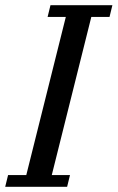

<svg xmlns="http://www.w3.org/2000/svg" viewBox="-41 -718 452 738"><path d="M-10 -45H60L212 -653H142L153 -698H391L380 -653H310L158 -45H228L217 0H-21Z"/></svg>

Font: IBM Plex Serif Text
Style: Italic
Weight: 450
Italic angle: -14°
Designer: Mike Abbink, Paul van der Laan, Pieter van Rosmalen
Foundry: Bold Monday
Version: Version 3.001